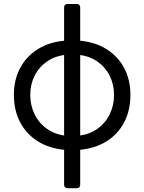

<svg xmlns="http://www.w3.org/2000/svg" viewBox="-20 -759 739 983"><path d="M313.9 8.5Q233 1.4 174 -35.3Q115.1 -72.1 83.1 -133Q51.1 -193.9 51.1 -272.7Q51.1 -350.9 83.3 -411Q115.4 -471.2 174.7 -508Q234 -544.7 315.3 -551.1H383.5Q465.2 -544.7 524.3 -508Q583.5 -471.2 615.6 -411Q647.7 -350.9 647.7 -272.7Q647.7 -193.5 615.6 -132.5Q583.5 -71.4 524.3 -34.8Q465.2 1.8 383.5 8.5ZM372.9 204.5H326Q317.5 204.5 312.9 199.9Q308.2 195.3 308.2 186.8V-720.9Q308.2 -729.4 312.9 -734Q317.5 -738.6 326 -738.6H372.9Q381.4 -738.6 386 -734Q390.6 -729.4 390.6 -720.9V186.8Q390.6 195.3 386 199.9Q381.4 204.5 372.9 204.5ZM379.3 -63.9Q436.8 -70 478.2 -99.3Q519.5 -128.6 541.7 -174Q563.9 -219.5 563.9 -272.7Q563.9 -326.3 541.7 -370.9Q519.5 -415.5 478.2 -444.2Q436.8 -473 379.3 -478.7H319.6Q262.1 -473 220.7 -444.2Q179.3 -415.5 157.1 -370.9Q134.9 -326.3 134.9 -272.7Q134.9 -219.5 157.1 -174Q179.3 -128.6 220.7 -99.3Q262.1 -70 319.6 -63.9Z"/></svg>

Font: DeltaSans
Style: Regular
Weight: 400
Designer: Rasmus Andersson
Foundry: rsms
Version: Version 3.012